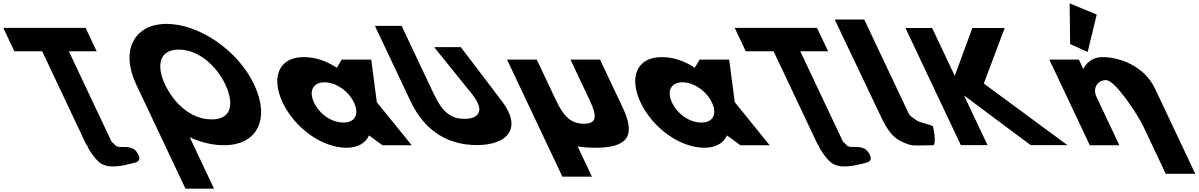

<svg xmlns="http://www.w3.org/2000/svg" viewBox="-279 -870 7180 1150"><path d="M-193.1 -562.9H-26.5L238.7 -1.9L242.7 -1.8C239.9 9.2 290.9 87 323.6 108C380.7 144.6 467.8 119 515.6 108C542.7 102 564.2 93.7 552.3 63C519.6 -21 436.3 28.7 411.5 0C403.5 -9.2 396.3 -16 389.5 -20.9L133.3 -562.9H299.9L233.6 -703.1H-259.4ZM278.4 -1.1C270.4 -0.1 261.8 -0.1 252.2 -1.6Z M709.3 -363.9C659.9 -468.5 668.3 -573 791.5 -573C915.6 -573 1021.2 -468.5 1070.6 -363.9C1120 -259.4 1116.7 -154.8 989.2 -154.8C858.3 -154.8 758.8 -259.4 709.3 -363.9ZM536.8 -363.9C538.7 -359.8 540.7 -355.7 542.7 -351.7L831.9 260H1002.9L857.3 -48.1C923.8 -17.5 993.9 -0.1 1062.4 -0.1C1263.8 -0.1 1340 -159.1 1243.1 -363.9C1146.3 -568.8 913.5 -726.9 718.8 -726.9C525.9 -726.9 439.9 -568.8 536.8 -363.9Z M1414 -256C1484.9 -106 1647.1 15 1797.1 15C1867.1 15 1912.4 -16 1930.6 -58H1932.6L2012 0H2187L1978 -258L1944.5 -513H1767.5L1738.6 -464C1677.3 -505 1609.4 -528 1540.4 -528C1390.4 -528 1343.1 -406 1414 -256ZM1602 -256C1568.4 -327 1597.8 -377 1664.8 -377C1730.8 -377 1807.4 -327 1841 -256C1874.1 -186 1847.7 -136 1778.7 -136C1706.7 -136 1635.1 -186 1602 -256Z M2481.3 -587.5H2321.5L2546 -309.5C2634.1 -200.5 2581.8 -158.2 2503.6 -158.2C2425.4 -158.2 2373.7 -192.2 2318.2 -309.5L2126.5 -715H1966.7L2180.5 -262.8C2262.5 -89.4 2399.5 -1 2578 -1C2756.5 -1 2852.6 -98.6 2727.9 -262.8Z M2936 -513H2758L3089.4 188H3266.4L3180.6 6.6C3213.2 12.3 3248.5 15 3286.6 15C3478.6 15 3532 -54 3450.7 -226L3315 -513H3138L3253.3 -269C3301.1 -168 3292.5 -129 3218.5 -129C3144.5 -129 3099.1 -168 3051.3 -269Z M3558 -256C3628.9 -106 3791.1 15 3941.1 15C4011.1 15 4056.4 -16 4074.6 -58H4076.6L4156 0H4331L4122 -258L4088.5 -513H3911.5L3882.6 -464C3821.3 -505 3753.4 -528 3684.4 -528C3534.4 -528 3487.1 -406 3558 -256ZM3746 -256C3712.4 -327 3741.8 -377 3808.8 -377C3874.8 -377 3951.4 -327 3985 -256C4018.1 -186 3991.7 -136 3922.7 -136C3850.7 -136 3779.1 -186 3746 -256Z M4187.9 -562.9H4354.5L4619.7 -1.9L4623.7 -1.8C4620.9 9.2 4671.9 87 4704.6 108C4761.7 144.6 4848.8 119 4896.6 108C4923.7 102 4945.2 93.7 4933.3 63C4900.6 -21 4817.3 28.7 4792.5 0C4784.5 -9.2 4777.3 -16 4770.5 -20.9L4514.3 -562.9H4680.9L4614.6 -703.1H4121.6ZM4659.4 -1.1C4651.4 -0.1 4642.8 -0.1 4633.2 -1.6Z M4720.5 -753H4897.5L5163.2 -191C5171.9 -173 5193.1 -161.8 5217.8 -145C5231.4 -135.7 5295.7 -124 5309.1 -113C5309.1 -113 5331.3 -21.3 5312.6 0C5228.5 0 5191.6 4.3 5169.1 -3C5089.3 -28.9 5055.3 -57.6 5009 -148L5008.5 -148L4999.8 -166.5C4994.8 -176.7 4989.8 -187.5 4984.4 -199L4984 -200Z M6114.3 -0.9 5613.5 -369.8 5738.6 -702.1H5544.8L5439.6 -415.7L5304.2 -702.1H5144.4L5475.9 -0.9H5635.7L5495.1 -298.4L5894.1 -0.9Z M6130.7 -605.9 6235.7 -558.9 6289.8 -782.8 6127.7 -850ZM6248.5 0H6425.5L6288.4 -290C6264.3 -341 6293.1 -390 6346.1 -390C6403.1 -390 6542.1 -170 6566.2 -119L6703.3 171H6880.3L6639.7 -338C6572.1 -481 6418.9 -528 6324.9 -528C6268.9 -528 6231.6 -499 6210.5 -459H6208.5L6183 -513H6006Z"/></svg>

Font: Hussar
Style: BdOpOblFive
Weight: 700
Foundry: Cannot Into Space Fonts
Version: Version 2.00